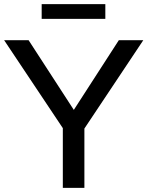

<svg xmlns="http://www.w3.org/2000/svg" viewBox="-47 -906 711 926"><path d="M644 -712 360 -286V0H256V-288L-27 -712H91L309 -376L526 -712ZM154 -815V-886H461V-815Z"/></svg>

Font: Muli SemiBold
Style: Regular
Weight: 600
Designer: Vernon Adams
Foundry: Vernon Adams
Version: Version 2.000